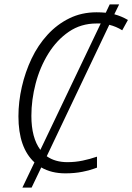

<svg xmlns="http://www.w3.org/2000/svg" viewBox="-20 -780 603 875"><path d="M82 75 137 -40Q64 -107 64 -250Q64 -316 79.5 -384Q95 -452 124 -513Q153 -574 196.5 -621.5Q240 -669 296 -696.5Q352 -724 420 -724Q442 -724 462 -722L480 -760H523L501 -715Q534 -706 563 -689L537 -642Q510 -659 478 -667L193 -68Q231 -41 287 -41Q323 -41 356.5 -48Q390 -55 422 -66V-16Q390 -4 355 3Q320 10 278 10Q214 10 168 -17L124 75ZM123 -252Q123 -152 164 -97L439 -673Q429 -673 420 -673Q349 -673 294 -635.5Q239 -598 200.5 -536Q162 -474 142.5 -399.5Q123 -325 123 -252Z"/></svg>

Font: Noto Sans SemiCondensed Light
Style: Italic
Weight: 300
Width: 4
Italic angle: -12°
Designer: Monotype Design Team
Foundry: Monotype Imaging Inc.
Version: Version 2.013; ttfautohint (v1.8.4.7-5d5b)